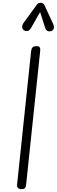

<svg xmlns="http://www.w3.org/2000/svg" viewBox="-20 -1328 399 1348"><path d="M130.5 0Q113.5 0 106 -8.8Q98.5 -17.5 100 -33L198.5 -969Q200.5 -986.5 208.5 -995.2Q216.5 -1004 236.5 -1004Q249.5 -1004 255.2 -999.8Q261 -995.5 262 -986.8Q263 -978 261.5 -964.5L163.5 -32.5Q162.5 -21 157 -10.5Q151.5 0 130.5 0ZM339.5 -1110Q324.5 -1105 313 -1111.2Q301.5 -1117.5 297.5 -1131.5L261.5 -1243.5L198.5 -1132.5Q186 -1111 170.8 -1110.2Q155.5 -1109.5 146 -1117Q135 -1127.5 135.5 -1140.5Q136 -1153.5 144 -1165L237 -1293Q245.5 -1305.5 253.8 -1307Q262 -1308.5 269.5 -1308.5Q274 -1308.5 281.5 -1304Q289 -1299.5 292.5 -1291L352 -1162.5Q362.5 -1139.5 356.8 -1126.5Q351 -1113.5 339.5 -1110Z"/></svg>

Font: Edu NSW ACT Hand Pre
Style: Regular
Weight: 400
Designer: Tina and Corey Anderson, Eben Sorkin, Mirko Velimirovic
Foundry: Sorkin Type Co.
Version: Version 2.000